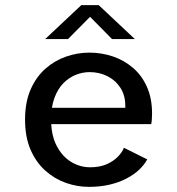

<svg xmlns="http://www.w3.org/2000/svg" viewBox="-20 -717 690 748"><path d="M326.1 11Q280.8 11 236.5 -4.6Q192.3 -20.3 156.4 -52.4Q120.5 -84.4 99 -133.9Q77.6 -183.4 77.6 -251Q77.6 -318.6 99.1 -368Q120.7 -417.4 156.9 -449.3Q193.1 -481.2 237.6 -496.6Q282.1 -512 327.9 -512Q375.9 -512 419.9 -497.1Q463.9 -482.1 498.2 -452.6Q532.6 -423.1 552.5 -378.5Q572.4 -333.9 572.4 -274.5Q572.4 -265.2 571.6 -253.5Q570.9 -241.9 569.2 -233.4H156.3V-297.1H468.1Q468.1 -299.9 468.1 -301.1Q468.1 -302.4 468.1 -305.1Q468.1 -345.6 449 -375.1Q429.9 -404.5 398.3 -420.3Q366.7 -436.1 329.3 -436.1Q302.6 -436.1 276 -425.8Q249.4 -415.4 227.5 -393.5Q205.6 -371.5 192.4 -336.4Q179.1 -301.2 179.1 -251.6Q179.1 -190.2 200.8 -148.8Q222.4 -107.4 257.1 -86.3Q291.8 -65.3 331.3 -65.3Q368.6 -65.3 395.6 -77.2Q422.6 -89.2 439.5 -106.8Q456.4 -124.3 462.7 -141.3L553.6 -96.1Q542.2 -74.9 521.9 -55.7Q501.6 -36.5 472.8 -21.5Q444 -6.4 407.3 2.3Q370.6 11 326.1 11ZM156.1 -564.9 296.8 -697.1H364.5L505.2 -564.9H416.4L330.9 -651.5L244.9 -564.9Z"/></svg>

Font: Trispace Thin
Style: Regular
Weight: 100
Designer: Tyler Finck
Foundry: Etcetera Type Company
Version: Version 1.210